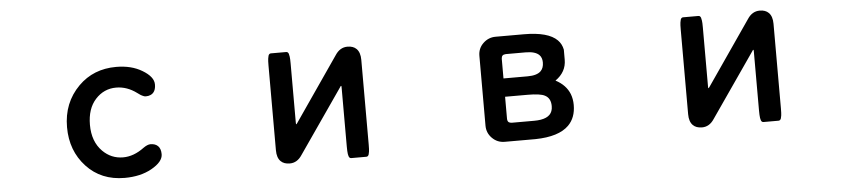

<svg xmlns="http://www.w3.org/2000/svg" viewBox="-38 -703 4075 928"><g transform="rotate(-5 2000.0 -239.0)"><path d="M541 -507.8Q614.7 -507.8 666.5 -476.6Q720.7 -444.3 720.7 -407.2Q720.7 -369.1 694.8 -357.9Q685.1 -353.5 671.9 -353.5Q667 -353.5 663.1 -355Q659.2 -356.4 656.5 -357.7Q653.8 -358.9 651.6 -360.1Q649.4 -361.3 647.2 -362.5Q645 -363.8 642.6 -365.7Q637.7 -368.7 632.3 -373Q585 -408.2 532.2 -408.2Q472.7 -408.2 431.6 -363Q390.6 -317.9 390.6 -239.7Q390.6 -158.2 438 -110.8Q479.5 -69.3 537.1 -69.3Q588.9 -69.3 639.2 -106.9Q659.2 -121.1 673.8 -121.1Q697.3 -121.1 710.4 -107.9Q723.6 -94.7 723.6 -68.4Q723.6 -31.7 667 0Q612.8 30.3 536.1 30.3Q421.9 30.3 350.6 -46.6Q279.3 -123.5 279.3 -237.8Q279.3 -356.4 357.9 -435.1Q430.7 -507.8 541 -507.8Z M1604 -472.7Q1627 -507.8 1663.6 -507.8Q1691.4 -507.8 1707 -492.2Q1724.6 -474.6 1724.6 -438.5V-27.3Q1724.6 -3.4 1723.1 6.1Q1721.7 15.6 1720.2 20Q1718.8 24.4 1715.8 27.3Q1712.9 30.3 1708 30.3H1634.8Q1629.9 30.3 1626.5 26.9Q1622.1 22 1620.1 9.3Q1618.2 -3.4 1618.2 -27.3V-312.5Q1618.2 -318.8 1617.7 -321.3Q1617.2 -321.3 1616.2 -321.3H1614.7Q1613.3 -319.8 1610.8 -315.4L1396 -4.9Q1373 30.3 1336.9 30.3Q1308.6 30.3 1293 14.6Q1275.4 -2.9 1275.4 -39.1V-450.2Q1275.4 -474.1 1276.9 -483.6Q1278.3 -493.2 1279.8 -497.6Q1281.2 -502 1284.2 -504.9Q1287.1 -507.8 1292 -507.8H1366.2Q1371.1 -507.8 1374 -504.9Q1377 -502 1378.4 -497.6Q1379.9 -493.2 1381.3 -483.6Q1382.8 -474.1 1382.8 -450.2V-164.1L1383.3 -156.2H1383.8H1385.7Q1387.2 -158.2 1390.1 -162.1Z M2401.4 -289.1H2518.6Q2564 -289.1 2583 -308.1Q2597.7 -322.8 2597.7 -349.6Q2597.7 -373 2584.5 -386.2Q2565.4 -405.3 2518.6 -405.3H2422.9Q2411.6 -404.8 2406.7 -399.9Q2401.9 -395 2401.4 -384.8ZM2531.2 -72.3Q2604 -72.3 2618.2 -111.8Q2622.1 -122.1 2622.1 -135.7Q2622.1 -174.3 2593.8 -188.5Q2571.8 -200.2 2510.7 -200.2H2401.4V-92.8Q2401.9 -80.1 2409.2 -75.7Q2414.1 -72.8 2422.9 -72.3ZM2704.1 -353.5Q2704.1 -293.9 2650.9 -256.8Q2701.2 -230.5 2719.2 -185.1Q2728.5 -160.6 2728.5 -131.8Q2728.5 -70.3 2691.9 -33.7Q2643.1 14.6 2530.3 16.6H2380.9Q2345.2 16.6 2320.1 -8.5Q2294.9 -33.7 2294.9 -69.3V-408.2Q2294.9 -444.3 2320.6 -468.8Q2346.2 -493.2 2380.9 -493.2H2518.6Q2635.7 -493.2 2679.7 -449.2Q2698.7 -430.2 2704.1 -402.3Z M3604 -472.7Q3627 -507.8 3663.6 -507.8Q3691.4 -507.8 3707 -492.2Q3724.6 -474.6 3724.6 -438.5V-27.3Q3724.6 -3.4 3723.1 6.1Q3721.7 15.6 3720.2 20Q3718.8 24.4 3715.8 27.3Q3712.9 30.3 3708 30.3H3634.8Q3629.9 30.3 3626.5 26.9Q3622.1 22 3620.1 9.3Q3618.2 -3.4 3618.2 -27.3V-312.5Q3618.2 -318.8 3617.7 -321.3Q3617.2 -321.3 3616.2 -321.3H3614.7Q3613.3 -319.8 3610.8 -315.4L3396 -4.9Q3373 30.3 3336.9 30.3Q3308.6 30.3 3293 14.6Q3275.4 -2.9 3275.4 -39.1V-450.2Q3275.4 -474.1 3276.9 -483.6Q3278.3 -493.2 3279.8 -497.6Q3281.2 -502 3284.2 -504.9Q3287.1 -507.8 3292 -507.8H3366.2Q3371.1 -507.8 3374 -504.9Q3377 -502 3378.4 -497.6Q3379.9 -493.2 3381.3 -483.6Q3382.8 -474.1 3382.8 -450.2V-164.1L3383.3 -156.2H3383.8H3385.7Q3387.2 -158.2 3390.1 -162.1Z"/></g></svg>

Font: YuPearl-SemiBold
Style: SemiBold
Weight: 600
Designer: Max Yao
Foundry: Max-Everyday
Version: Version 1.011; ttfautohint (v1.8.3)